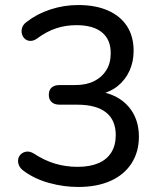

<svg xmlns="http://www.w3.org/2000/svg" viewBox="-20 -734 640 763"><path d="M291 9Q233 9 175 -7Q117 -23 74 -55Q60 -65 55 -78Q50 -91 52.5 -102.5Q55 -114 64 -122Q73 -130 86 -131.5Q99 -133 114 -124Q157 -96 199.5 -83.5Q242 -71 288 -71Q337 -71 371 -85.5Q405 -100 422.5 -128.5Q440 -157 440 -197Q440 -257 401 -287.5Q362 -318 287 -318H217Q196 -318 185 -328.5Q174 -339 174 -357Q174 -376 185 -386Q196 -396 217 -396H279Q323 -396 354 -411.5Q385 -427 402.5 -455Q420 -483 420 -523Q420 -577 385 -605.5Q350 -634 284 -634Q241 -634 203 -621.5Q165 -609 126 -580Q113 -571 100 -571.5Q87 -572 78.5 -580Q70 -588 67 -599.5Q64 -611 68 -624Q72 -637 86 -647Q127 -679 180.5 -696.5Q234 -714 291 -714Q360 -714 409.5 -692Q459 -670 485 -629.5Q511 -589 511 -532Q511 -489 495 -453.5Q479 -418 449.5 -393.5Q420 -369 378 -359V-370Q451 -357 491.5 -309.5Q532 -262 532 -191Q532 -130 502.5 -84.5Q473 -39 419 -15Q365 9 291 9Z"/></svg>

Font: Nunito Medium
Style: Regular
Weight: 500
Designer: Vernon Adams
Foundry: Vernon Adams
Version: Version 3.601